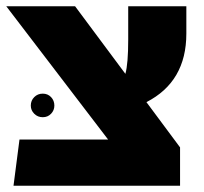

<svg xmlns="http://www.w3.org/2000/svg" viewBox="-50 -591 648 611"><path d="M416 -266 523 -122V0H-7L12 -147H294L-30 -571H189L349 -356Q358 -388 358 -465V-571H543V-484Q543 -331 416 -266ZM48 -255Q48 -271 59 -282Q70 -293 86 -293Q102 -293 112.5 -282Q123 -271 123 -255Q123 -240 112.5 -229Q102 -218 86 -218Q70 -218 59 -229Q48 -240 48 -255Z"/></svg>

Font: FiraGO Heavy
Style: Regular
Weight: 900
Designer: bBox Type
Foundry: bBox Type GmbH
Version: Version 1.001